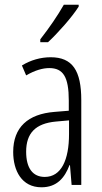

<svg xmlns="http://www.w3.org/2000/svg" viewBox="-20 -836 431 815"><path d="M314 -808V-816H251C223 -767 192 -722 151 -669V-657H184C224 -694 285 -762 314 -808ZM195 -593C153 -593 110 -581 73 -558L91 -516C129 -538 162 -547 189 -547C248 -547 272 -510 272 -409V-366L211 -361C99 -352 36 -296 36 -191C36 -112 72 -41 156 -41C222 -41 255 -82 275 -135H277L284 -51H325V-411C325 -536 288 -593 195 -593ZM217 -320 273 -325V-267C273 -157 240 -85 170 -85C120 -85 91 -121 91 -192C91 -271 131 -312 217 -320Z"/></svg>

Font: Noto Sans Tamil UI ExtraCondensed Light
Style: Regular
Weight: 300
Width: 2
Designer: Jelle Bosma - Monotype Design Team
Foundry: Monotype Imaging Inc.
Version: Version 2.004